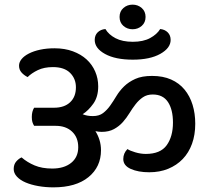

<svg xmlns="http://www.w3.org/2000/svg" viewBox="-20 -827 911 827"><path d="M210 -20Q176 -20 145 -25.5Q114 -31 90.5 -41Q67 -51 53 -66Q39 -81 39 -99Q39 -119 50 -131.5Q61 -144 73 -149Q97 -128 129 -114.5Q161 -101 205 -101Q256 -101 286.5 -125.5Q317 -150 317 -193Q317 -235 290.5 -260Q264 -285 220 -285H127Q122 -293 119.5 -301.5Q117 -310 117 -323Q117 -347 127 -363H213Q257 -363 282 -386.5Q307 -410 307 -451Q307 -488 282 -513Q257 -538 208 -538Q170 -538 143 -525Q116 -512 99 -495Q83 -503 72.5 -515Q62 -527 62 -544Q62 -559 73 -572.5Q84 -586 104.5 -596.5Q125 -607 153 -613Q181 -619 215 -619Q259 -619 294 -606Q329 -593 353 -571Q377 -549 390 -519Q403 -489 403 -455Q403 -410 382 -380.5Q361 -351 336 -335Q355 -327 380 -327Q407 -327 424 -340Q441 -353 454.5 -372Q468 -391 481.5 -413.5Q495 -436 514.5 -455Q534 -474 562.5 -487Q591 -500 635 -500Q682 -500 717 -484.5Q752 -469 775 -441Q798 -413 809.5 -375.5Q821 -338 821 -294Q821 -246 807 -207.5Q793 -169 767 -142Q741 -115 704.5 -100Q668 -85 623 -85Q575 -85 543 -99.5Q511 -114 511 -142Q511 -167 529 -185Q539 -178 562.5 -171Q586 -164 608 -164Q671 -164 698 -201.5Q725 -239 725 -299Q725 -355 703.5 -387.5Q682 -420 638 -420Q613 -420 595.5 -408Q578 -396 564 -378Q550 -360 537.5 -339.5Q525 -319 509 -301Q493 -283 471 -271Q449 -259 418 -259Q406 -259 391 -262Q402 -245 408.5 -224Q415 -203 415 -180Q415 -108 361 -64Q307 -20 210 -20ZM552 -647Q597 -647 626.5 -663Q656 -679 670 -702Q690 -700 702.5 -687.5Q715 -675 715 -655Q715 -620 670.5 -595Q626 -570 552 -570Q477 -570 432.5 -594.5Q388 -619 388 -655Q388 -675 400.5 -687.5Q413 -700 434 -702Q448 -678 477.5 -662.5Q507 -647 552 -647ZM551 -807Q574 -807 590.5 -792.5Q607 -778 607 -754Q607 -730 590.5 -715.5Q574 -701 551 -701Q528 -701 511.5 -715.5Q495 -730 495 -754Q495 -778 511.5 -792.5Q528 -807 551 -807Z"/></svg>

Font: Baloo 2 Medium
Style: Regular
Weight: 500
Designer: Sarang Kulkarni and Ek Type
Foundry: Ek Type
Version: Version 1.640;hotconv 1.0.111;makeotfexe 2.5.65597; ttfautoh